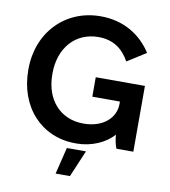

<svg xmlns="http://www.w3.org/2000/svg" viewBox="-96 -793 944 1069"><g transform="rotate(10 376.0 -258.0)"><path d="M370 10H377C459 10 540 -25 584 -77C586 -49 593 -15 601 0H696V-372H418V-262H574V-248C574 -170 506 -106 396 -106H394C264 -106 177 -202 177 -346V-352C177 -495 264 -595 394 -595H396C476 -595 532 -557 570 -488L676 -555C614 -651 515 -711 388 -711H386C187 -711 41 -559 41 -352V-347C41 -139 176 10 370 10ZM291 195H372L436 44H328Z"/></g></svg>

Font: Fixel Display SemiBold
Style: Regular
Weight: 600
Designer: AlfaBravo + MacPaw
Foundry: Kyrylo Tkachov, Marchela Mozhyna, Serhii Makarenko, Maria Weinstein, Zakhar Kryvoshyya
Version: Version 1.211